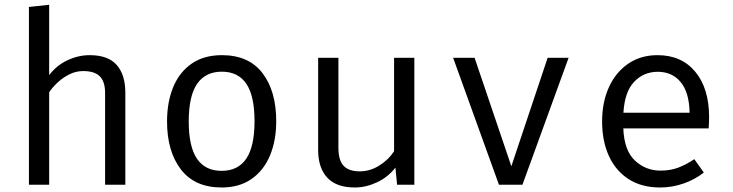

<svg xmlns="http://www.w3.org/2000/svg" viewBox="-20 -786 3117 817"><path d="M189.2 -765.6V-466.2Q221 -508.2 267.4 -529.7Q313.8 -551.3 361.5 -551.3Q440.5 -551.3 476.9 -509.2Q513.3 -467.2 513.3 -392.3V0H427.2V-390.3Q427.2 -439 404.6 -461.3Q382.1 -483.6 333.8 -483.6Q303.1 -483.6 275.4 -469.7Q247.7 -455.9 225.6 -435.4Q203.6 -414.9 189.2 -393.3V0H103.1V-756.4Z M924.1 -551.3Q1038.5 -551.3 1096.9 -474.9Q1155.4 -398.5 1155.4 -270.3Q1155.4 -187.7 1128.7 -124.1Q1102.1 -60.5 1050.3 -24.4Q998.5 11.8 923.1 11.8Q808.7 11.8 749.7 -65.1Q690.8 -142.1 690.8 -269.2Q690.8 -352.3 717.4 -416.2Q744.1 -480 796.2 -515.6Q848.2 -551.3 924.1 -551.3ZM924.1 -481Q854.4 -481 818.7 -429.2Q783.1 -377.4 783.1 -269.2Q783.1 -162.1 818.2 -110.5Q853.3 -59 923.1 -59Q992.8 -59 1027.9 -110.8Q1063.1 -162.6 1063.1 -270.3Q1063.1 -377.9 1028.2 -429.5Q993.3 -481 924.1 -481Z M1420 -540V-157.4Q1420 -104.1 1442.1 -80.5Q1464.1 -56.9 1510.8 -56.9Q1555.4 -56.9 1595.1 -82.3Q1634.9 -107.7 1656.9 -142.6V-540H1743.1V0H1669.7L1662.6 -72.8Q1630.8 -31.8 1583.8 -10Q1536.9 11.8 1489.7 11.8Q1411.3 11.8 1372.6 -30Q1333.8 -71.8 1333.8 -147.2V-540Z M2399.5 -540 2203.1 0H2103.1L1908.2 -540H1999.5L2155.9 -78.5L2310.3 -540Z M2632.3 -239.5Q2635.9 -145.6 2681.8 -102.8Q2727.7 -60 2790.3 -60Q2831.8 -60 2865.1 -72.3Q2898.5 -84.6 2934.4 -108.7L2974.9 -51.8Q2937.4 -22.1 2888.7 -5.1Q2840 11.8 2789.2 11.8Q2710.3 11.8 2655.1 -23.6Q2600 -59 2571 -122.3Q2542.1 -185.6 2542.1 -269.2Q2542.1 -351.3 2571 -414.9Q2600 -478.5 2653.1 -514.9Q2706.2 -551.3 2777.9 -551.3Q2880 -551.3 2938.7 -480.5Q2997.4 -409.7 2997.4 -286.7Q2997.4 -272.8 2996.7 -260.5Q2995.9 -248.2 2995.4 -239.5ZM2779 -480.5Q2719 -480.5 2678.5 -437.9Q2637.9 -395.4 2632.8 -306.2H2914.4Q2912.8 -392.8 2876.4 -436.7Q2840 -480.5 2779 -480.5Z"/></svg>

Font: FiraCode Nerd Font
Style: Regular
Weight: 400
Designer: Carrois Corporate, Edenspiekermann AG, Nikita Prokopov
Foundry: Carrois Corporate, Edenspiekermann AG, Nikita Prokopov
Version: Version 6.002;Nerd Fonts 2.2.2